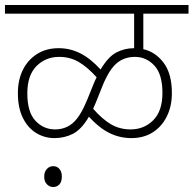

<svg xmlns="http://www.w3.org/2000/svg" viewBox="-20 -642 779 773"><path d="M0 -587V-622H739V-587H557V-444Q606 -433 639 -389Q672 -345 672 -267Q672 -215 652 -174Q632 -133 595.5 -109.5Q559 -86 509 -86Q462 -86 420.5 -106.5Q379 -127 338 -172Q308 -121 274 -103.5Q240 -86 199 -86Q160 -86 126.5 -106Q93 -126 72.5 -166.5Q52 -207 52 -267Q52 -320 72 -360.5Q92 -401 129 -424.5Q166 -448 216 -448Q262 -448 303 -427.5Q344 -407 385 -362Q415 -413 448 -430.5Q481 -448 520 -448V-587ZM367 -232Q361 -217 355 -204Q392 -162 427 -141.5Q462 -121 506 -121Q560 -121 597 -158Q634 -195 634 -268Q634 -343 601.5 -378Q569 -413 523 -413Q481 -413 450.5 -388Q420 -363 393 -297ZM90 -266Q90 -191 122.5 -156Q155 -121 202 -121Q243 -121 273 -146.5Q303 -172 331 -240L356 -302Q362 -317 369 -331Q332 -372 297 -392.5Q262 -413 218 -413Q164 -413 127 -376Q90 -339 90 -266ZM158 69Q158 50 168.5 38.5Q179 27 194 27Q210 27 219.5 38.5Q229 50 229 69Q229 90 219 100.5Q209 111 194 111Q180 111 169 100Q158 89 158 69Z"/></svg>

Font: Noto Sans Devanagari ExtraLight
Style: Regular
Weight: 200
Designer: Jelle Bosma - Monotype Design Team
Foundry: Monotype Imaging Inc.
Version: Version 2.004; ttfautohint (v1.8.4.7-5d5b)